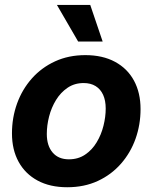

<svg xmlns="http://www.w3.org/2000/svg" viewBox="-20 -768 635 799"><path d="M259.8 11.2Q188 11.2 136.5 -16.6Q85 -44.4 57.4 -94.7Q29.8 -145 29.8 -212.9Q29.8 -278.3 51 -337.2Q72.3 -396 112.5 -441.4Q152.8 -486.8 209.2 -512.7Q265.6 -538.6 335 -538.6Q407.2 -538.6 458.7 -510.7Q510.3 -482.9 537.6 -432.4Q564.9 -381.8 564.9 -314Q564.9 -249.5 544.2 -190.9Q523.4 -132.3 483.4 -86.7Q443.4 -41 387 -14.9Q330.6 11.2 259.8 11.2ZM266.6 -105Q305.2 -105 334.2 -124.5Q363.3 -144 382.3 -175.8Q401.4 -207.5 410.6 -244.6Q419.9 -281.7 419.9 -316.4Q419.9 -349.6 409.2 -373.3Q398.4 -397 377.9 -409.7Q357.4 -422.4 328.1 -422.4Q290 -422.4 261.2 -402.8Q232.4 -383.3 213.1 -351.8Q193.8 -320.3 184.3 -283.2Q174.8 -246.1 174.8 -210.4Q174.8 -161.6 199 -133.3Q223.1 -105 266.6 -105ZM305.2 -595.2 216.8 -747.6H355.5L407.2 -595.2Z"/></svg>

Font: Inter 24pt
Style: Bold Italic
Weight: 700
Italic angle: -9.3988°
Version: Version 4.001;git-66647c0bb